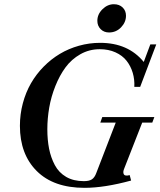

<svg xmlns="http://www.w3.org/2000/svg" viewBox="-20 -880 763 913"><path d="M498.5 -725.6Q474.1 -725.6 458.5 -741.5Q442.9 -757.3 442.9 -781.2Q442.9 -812 467 -835.9Q491.2 -859.9 521.5 -859.9Q547.4 -859.9 563.2 -844.5Q579.1 -829.1 579.1 -805.2Q579.1 -774.4 555.7 -750Q532.2 -725.6 498.5 -725.6ZM381.8 13.2Q234.9 13.2 154.8 -66.7Q74.7 -146.5 74.7 -281.7Q74.7 -336.9 88.6 -388.9Q102.5 -440.9 127.4 -484.1Q152.3 -527.3 187.7 -563.2Q223.1 -599.1 264.9 -624Q306.6 -648.9 355.7 -662.6Q404.8 -676.3 456.1 -676.3Q589.4 -676.3 663.6 -585.4L694.8 -668.9H723.1L646.5 -466.8H618.7Q620.6 -502 611.1 -533.9Q601.6 -565.9 581.8 -591.1Q562 -616.2 529.1 -631.1Q496.1 -646 454.1 -646Q404.3 -646 362.1 -622.1Q319.8 -598.1 291.5 -559.6Q263.2 -521 243.2 -470.7Q223.1 -420.4 214.1 -368.4Q205.1 -316.4 205.1 -265.6Q205.1 -214.8 213.4 -172.9Q221.7 -130.9 240.7 -95Q259.8 -59.1 294.7 -38.8Q329.6 -18.6 378.4 -18.6Q404.3 -18.6 417.2 -27.3Q430.2 -36.1 438 -57.6L530.3 -296.9H457L466.3 -323.2H713.9L704.1 -296.9H656.2L571.3 -80.1Q563 -61.5 568.8 -51.3Q574.7 -41 596.7 -47.4L603.5 -21.5Q477.1 13.2 381.8 13.2Z"/></svg>

Font: Elstob 18pt SemiBold
Style: Italic
Weight: 600
Italic angle: -20°
Designer: Peter S. Baker
Version: Version 1.015